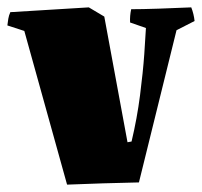

<svg xmlns="http://www.w3.org/2000/svg" viewBox="-37 -496 548 521"><path d="M145 5 29 -412 -17 -427Q-16 -436 -14.5 -445Q-13 -454 -9 -463L204 -476L246 -451L309 -110L320 -112Q335 -175 343 -237.5Q351 -300 354.5 -349Q358 -398 359 -420L316 -435Q315 -453 319 -471Q347 -471 393 -472.5Q439 -474 482 -476Q489 -458 491 -439L442 -414L340 -1Q291 0 242.5 1.5Q194 3 145 5Z"/></svg>

Font: Labrada Black
Style: Regular
Weight: 900
Designer: Mercedes Jáuregui
Foundry: Omnibus-Type Team
Version: Version 1.000; ttfautohint (v1.8.4.7-5d5b)